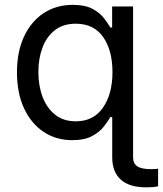

<svg xmlns="http://www.w3.org/2000/svg" viewBox="-20 -573 680 801"><path d="M588.9 208.5Q519.5 208.5 483.9 176.3Q448.2 144 448.2 83.5V-84.5H440.4Q431.6 -69.3 414.3 -46.4Q397 -23.4 365.2 -5.9Q333.5 11.7 281.2 11.7Q213.9 11.7 161.9 -22.9Q109.9 -57.6 80.3 -121.1Q50.8 -184.6 50.8 -271.5Q50.8 -357.9 80.6 -421.1Q110.4 -484.4 162.8 -518.6Q215.3 -552.7 283.2 -552.7Q335.9 -552.7 367.2 -535.4Q398.4 -518.1 415 -495.6Q431.6 -473.1 440.4 -458.5H447.8V-545.9H535.2V83.5Q535.2 108.9 552.7 120.8Q570.3 132.8 611.3 132.8Q617.2 132.8 624.8 132.3Q632.3 131.8 639.6 130.9V204.1Q622.1 208.5 588.9 208.5ZM295.9 -66.9Q370.1 -66.9 409.7 -124Q449.2 -181.2 449.2 -272.5Q449.2 -362.8 410.4 -418.5Q371.6 -474.1 295.9 -474.1Q244.1 -474.1 209.5 -447.5Q174.8 -420.9 157.5 -375.2Q140.1 -329.6 140.1 -272.5Q140.1 -215.3 157.7 -168.7Q175.3 -122.1 210 -94.5Q244.6 -66.9 295.9 -66.9Z"/></svg>

Font: Inter-Regular
Style: Regular
Weight: 400
Designer: Rasmus Andersson
Foundry: rsms
Version: Version 4.000;git-a52131595